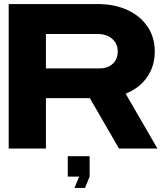

<svg xmlns="http://www.w3.org/2000/svg" viewBox="-20 -734 818 949"><path d="M23 0V-714H462Q546 -714 610 -684.5Q674 -655 709.5 -602Q745 -549 745 -480Q745 -407 707 -352.5Q669 -298 601 -271L758 0H568L424 -249H207V0ZM473 -396Q513 -396 537.5 -419Q562 -442 562 -480Q562 -518 534.5 -542Q507 -566 462 -566H207V-396ZM315 139V38H423V139L400 195H348L371 139Z"/></svg>

Font: Non Bureau Extended
Style: Bold
Weight: 700
Width: 7
Designer: Jona Saucedo
Foundry: Non Foundry
Version: Version 1.000; ttfautohint (v1.8.4)